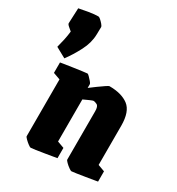

<svg xmlns="http://www.w3.org/2000/svg" viewBox="-231 -876 926 1004"><g transform="rotate(30 232.5 -374.0)"><path d="M105 12Q101 12 89.5 3.5Q78 -5 67.5 -15.5Q57 -26 57 -30V-373L15 -388V-451Q15 -451 36 -454.5Q57 -458 85.5 -462Q114 -466 138.5 -469.5Q163 -473 169 -473Q172 -473 181 -464Q190 -455 198.5 -445Q207 -435 207 -431V-408Q224 -421 244.5 -436Q265 -451 281.5 -462Q298 -473 301 -473Q375 -473 416.5 -441.5Q458 -410 458 -324V-88L499 -73V-11Q499 -11 478.5 -7.5Q458 -4 430 0.5Q402 5 379 8.5Q356 12 351 12Q347 12 335 3.5Q323 -5 312.5 -15.5Q302 -26 302 -30V-322Q302 -352 289 -358.5Q276 -365 268 -365Q264 -365 247 -357.5Q230 -350 213 -342V-88L254 -73V-11Q254 -11 233.5 -7.5Q213 -4 185.5 0.5Q158 5 134.5 8.5Q111 12 105 12ZM24 -481 -38 -515Q-31 -541 -25.5 -566.5Q-20 -592 -17 -619Q-24 -625 -36.5 -635.5Q-49 -646 -48 -653L-44 -744Q-21 -749 13 -754.5Q47 -760 69 -760Q74 -760 83 -752Q92 -744 100.5 -734Q109 -724 109 -718L108 -673Q107 -623 80.5 -572Q54 -521 24 -481Z"/></g></svg>

Font: Grenze Gotisch Black
Style: Regular
Weight: 900
Designer: Renata Polastri
Foundry: Omnibus-Type
Version: Version 1.001